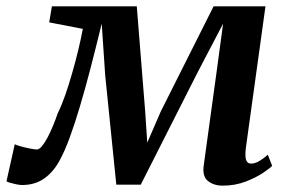

<svg xmlns="http://www.w3.org/2000/svg" viewBox="-48 -575 917 605"><path d="M653.5 10Q626 10 607.5 -4.5Q589 -19 594 -54L634.5 -348.5L655 -500.5L576 -349.5L395.5 7H318.5L283.5 -337.5L272.5 -500.5Q254.5 -426.5 237.5 -361Q220.5 -295.5 204.2 -240.8Q188 -186 172.2 -143Q156.5 -100 140.5 -70.5Q120.5 -33 91.2 -12.5Q62 8 21.5 8Q14.5 8 3.5 5.8Q-7.5 3.5 -16.8 0.8Q-26 -2 -27.5 -4L-1.5 -120.5Q2.5 -118 16.8 -114Q31 -110 46.2 -107Q61.5 -104 68 -104Q75.5 -104 84.2 -114.5Q93 -125 102 -142Q111 -159 119.2 -179Q127.5 -199 134 -218.5Q145.5 -241 157 -273.8Q168.5 -306.5 179.2 -344Q190 -381.5 198.8 -418Q207.5 -454.5 213 -484L107 -504.5L115.5 -555H383L409.5 -223.5L416 -125.5L458.5 -223.5L625 -555H788.5L726.5 -107.5Q725 -94 725.5 -83Q726 -72 730.2 -65.8Q734.5 -59.5 743 -59.5Q756 -59.5 770.2 -68.2Q784.5 -77 796 -87.5L809.5 -52.5Q804.5 -46.5 782.2 -31.2Q760 -16 726.5 -3Q693 10 653.5 10Z"/></svg>

Font: Merriweather SemiBold
Style: Italic
Weight: 600
Italic angle: -7.8°
Version: Version 2.101